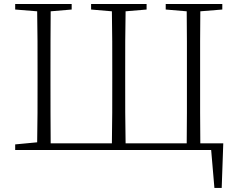

<svg xmlns="http://www.w3.org/2000/svg" viewBox="-20 -743 1177 951"><path d="M972.2 -33.2H1085.9L1078.1 188H1042L1025.9 0H55.2V-27.8L164.1 -38.1Q165.5 -110.8 165.8 -184.8Q166 -258.8 166 -333V-390.1Q166 -464.8 165.8 -539.6Q165.5 -614.3 164.1 -687L55.2 -695.8V-723.1H335V-695.8L231 -687Q230.5 -614.3 230.2 -540Q230 -465.8 230 -390.1V-333Q230 -257.3 230.2 -182.4Q230.5 -107.4 231 -33.2H534.2Q535.6 -107.4 535.9 -185.5Q536.1 -263.7 536.1 -353V-382.8Q536.1 -462.4 535.9 -537.8Q535.6 -613.3 534.2 -687L431.2 -695.8V-723.1H706.1V-695.8L602.1 -687Q600.6 -614.3 600.3 -538.8Q600.1 -463.4 600.1 -382.8V-353Q600.1 -263.7 600.3 -185.5Q600.6 -107.4 602.1 -33.2H904.8Q905.8 -107.4 905.8 -185.5Q905.8 -263.7 905.8 -353V-382.8Q905.8 -462.4 905.8 -537.8Q905.8 -613.3 904.8 -687L800.8 -695.8V-723.1H1081.1V-695.8L972.2 -687Q971.2 -613.3 971.2 -537.8Q971.2 -462.4 971.2 -382.8V-353Q971.2 -263.7 971.2 -185.5Q971.2 -107.4 972.2 -33.2Z"/></svg>

Font: Source Han Serif CN ExtraLight
Style: Regular
Weight: 250
Designer: Ryoko NISHIZUKA  (kana & ideographs); Frank Grießhammer (Latin, Greek & Cyrillic); Wenlong ZHANG  (bopomofo); Sandoll Co
Foundry: Adobe Systems Incorporated
Version: Version 1.001;PS 1.001;hotconv 16.6.54;makeotf.lib2.5.65590